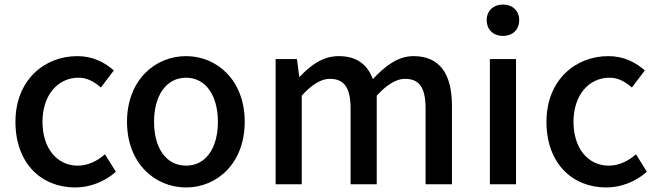

<svg xmlns="http://www.w3.org/2000/svg" viewBox="-20 -811 2894 845"><path d="M311 14C374 14 439 -10 490 -55L442 -132C409 -103 368 -82 322 -82C231 -82 167 -158 167 -275C167 -391 233 -469 326 -469C363 -469 394 -452 424 -426L481 -501C441 -536 390 -564 320 -564C175 -564 48 -458 48 -275C48 -92 162 14 311 14Z M799 14C935 14 1057 -92 1057 -275C1057 -458 935 -564 799 -564C662 -564 539 -458 539 -275C539 -92 662 14 799 14ZM799 -82C712 -82 658 -158 658 -275C658 -391 712 -469 799 -469C885 -469 939 -391 939 -275C939 -158 885 -82 799 -82Z M1193 0H1308V-390C1353 -440 1394 -464 1431 -464C1494 -464 1523 -427 1523 -332V0H1638V-390C1684 -440 1725 -464 1762 -464C1825 -464 1853 -427 1853 -332V0H1969V-346C1969 -486 1915 -564 1800 -564C1731 -564 1676 -521 1621 -463C1597 -526 1552 -564 1470 -564C1401 -564 1347 -524 1299 -473H1297L1287 -551H1193Z M2136 0H2251V-551H2136ZM2194 -653C2236 -653 2265 -680 2265 -723C2265 -763 2236 -791 2194 -791C2151 -791 2122 -763 2122 -723C2122 -680 2151 -653 2194 -653Z M2648 14C2711 14 2776 -10 2827 -55L2779 -132C2746 -103 2705 -82 2659 -82C2568 -82 2504 -158 2504 -275C2504 -391 2570 -469 2663 -469C2700 -469 2731 -452 2761 -426L2818 -501C2778 -536 2727 -564 2657 -564C2512 -564 2385 -458 2385 -275C2385 -92 2499 14 2648 14Z"/></svg>

Font: Noto Sans CJK HK Medium
Style: Regular
Weight: 500
Designer: Ryoko NISHIZUKA 西塚涼子 (kana, bopomofo & ideographs); Paul D. Hunt (Latin, Greek & Cyrillic); Sandoll Communications 산돌커뮤니
Foundry: Adobe
Version: Version 2.004;hotconv 1.0.118;makeotfexe 2.5.65603